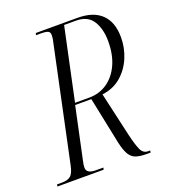

<svg xmlns="http://www.w3.org/2000/svg" viewBox="-155 -809 794 904"><g transform="rotate(-20 242.5 -357.0)"><path d="M-23 0 -21 -10H5Q32 -10 47 -22Q62 -34 70 -73L191 -644Q194 -656 195 -665.5Q196 -675 196 -679Q196 -695 185 -699.5Q174 -704 154 -704H126L129 -714H338Q417 -714 458 -674Q499 -634 499 -558Q499 -505 478.5 -456.5Q458 -408 419.5 -375Q381 -342 325 -335L375 -115Q388 -60 399.5 -35Q411 -10 436 -10H446L444 0H425Q392 0 371.5 -7Q351 -14 338.5 -34.5Q326 -55 317 -95L268 -332H187L132 -74Q127 -52 127 -40Q127 -10 173 -10H211L209 0ZM261 -342Q312 -342 351.5 -369Q391 -396 413.5 -445Q436 -494 436 -561Q436 -623 410.5 -663.5Q385 -704 326 -704H267L190 -342Z"/></g></svg>

Font: Noto Serif Display ExtraCondensed Light
Style: Italic
Weight: 300
Width: 2
Italic angle: -12°
Designer: Monotype Design Team
Foundry: Monotype Imaging Inc.
Version: Version 2.009